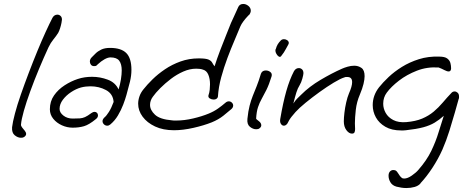

<svg xmlns="http://www.w3.org/2000/svg" viewBox="-20 -667 2399 970"><path d="M86 29Q70 29 54.5 16.5Q39 4 41 -24Q44 -50 55.5 -93.5Q67 -137 85.5 -190Q104 -243 125.5 -299.5Q147 -356 169 -409.5Q191 -463 211 -506.5Q231 -550 245 -577Q254 -593 270 -593Q279 -593 286 -586.5Q293 -580 293 -568Q293 -564 290.5 -551Q288 -538 283.5 -524Q279 -510 274 -501Q264 -485 250 -468Q236 -451 225 -428Q201 -376 177 -318.5Q153 -261 133 -206Q113 -151 100.5 -107Q88 -63 86 -37Q86 -30 92.5 -22Q99 -14 105.5 -6Q112 2 112 10Q112 18 102 25Q97 29 86 29Z M347 -22Q319 -22 292.5 -34Q266 -46 249 -67Q232 -88 232 -115Q232 -155 253 -185Q274 -215 306.5 -236Q339 -257 373 -268Q406 -279 445 -279Q486 -279 524.5 -264.5Q563 -250 579 -215Q587 -241 591 -266.5Q595 -292 595 -311Q595 -343 582.5 -360Q570 -377 538 -377Q525 -377 508 -367.5Q491 -358 475 -343Q469 -337 466.5 -335Q464 -333 455 -333Q445 -333 439.5 -340Q434 -347 434 -356Q434 -368 443 -377Q452 -386 463 -397Q474 -408 491.5 -416.5Q509 -425 536 -425Q592 -425 618 -399Q644 -373 644 -314Q644 -285 636.5 -254Q629 -223 619 -188Q613 -166 602.5 -138.5Q592 -111 576 -84Q560 -57 537 -38Q530 -32 522 -32Q512 -32 505 -39Q498 -46 498 -55Q498 -64 507 -73Q518 -82 530.5 -102Q543 -122 554 -152Q551 -193 515.5 -212Q480 -231 437 -231Q412 -231 389 -225Q364 -218 339 -201.5Q314 -185 297.5 -163Q281 -141 281 -117Q281 -98 300.5 -83Q320 -68 347 -68Q370 -68 383.5 -69Q397 -70 409.5 -75.5Q422 -81 442 -96Q451 -102 457 -102Q465 -102 470 -97Q475 -92 475 -84Q475 -73 464 -65Q430 -37 404.5 -29.5Q379 -22 347 -22Z M859 -9Q804 -9 763.5 -28Q723 -47 700.5 -77.5Q678 -108 678 -143Q678 -161 684.5 -180Q691 -199 705 -216Q723 -239 750.5 -266Q778 -293 813.5 -317Q849 -341 892 -356.5Q935 -372 984 -372Q1020 -372 1033.5 -366Q1047 -360 1052 -350.5Q1057 -341 1064 -332Q1076 -370 1092 -412Q1108 -454 1123 -491Q1138 -528 1147 -551Q1153 -564 1161.5 -582.5Q1170 -601 1176.5 -615.5Q1183 -630 1183 -630Q1190 -647 1209 -647Q1223 -647 1235 -637Q1247 -627 1247 -613Q1247 -603 1239 -592H1238Q1238 -592 1229 -582.5Q1220 -573 1209.5 -559Q1199 -545 1194 -533Q1182 -503 1164.5 -462.5Q1147 -422 1129 -374Q1111 -326 1097.5 -276.5Q1084 -227 1081 -179Q1080 -172 1074 -168Q1068 -164 1060 -164Q1049 -164 1040 -169.5Q1031 -175 1033 -185Q1038 -199 1039.5 -213.5Q1041 -228 1041 -241Q1041 -269 1032.5 -289.5Q1024 -310 1006 -315Q998 -318 989 -319Q980 -320 971 -320Q939 -320 906 -305.5Q873 -291 843.5 -268.5Q814 -246 790 -222Q766 -198 752 -178Q738 -159 738 -137Q738 -111 763 -87.5Q788 -64 849 -59Q854 -58 859 -58Q864 -58 870 -58Q911 -58 955.5 -68.5Q1000 -79 1034 -93Q1061 -104 1082 -119Q1103 -134 1119 -148Q1127 -155 1136 -155Q1145 -155 1151.5 -148.5Q1158 -142 1158 -134Q1158 -124 1149 -116Q1133 -102 1108.5 -82.5Q1084 -63 1050 -49Q1010 -33 957 -21Q904 -9 859 -9Z M1400 -383Q1395 -377 1387.5 -382Q1380 -387 1375 -397.5Q1370 -408 1372 -418H1373Q1377 -433 1383 -443Q1389 -453 1399 -463Q1405 -469 1415 -469Q1424 -469 1431.5 -463.5Q1439 -458 1439 -450Q1439 -446 1436 -441Q1433 -437 1424.5 -420Q1416 -403 1400 -383ZM1274 -14Q1258 -14 1242.5 -26.5Q1227 -39 1230 -67Q1234 -106 1241 -133Q1248 -160 1257 -182.5Q1266 -205 1276.5 -231Q1287 -257 1298 -294Q1304 -311 1323 -311Q1336 -311 1346 -303Q1356 -295 1352 -281Q1339 -239 1326 -213Q1313 -187 1302 -167.5Q1291 -148 1283.5 -125.5Q1276 -103 1274 -68Q1274 -65 1287 -55.5Q1300 -46 1300 -34Q1300 -25 1290 -18Q1285 -14 1274 -14Z M1758 8Q1743 8 1730 -9.5Q1717 -27 1717 -54Q1717 -71 1720 -97Q1723 -123 1729 -149.5Q1735 -176 1743 -195Q1759 -231 1759 -252Q1759 -278 1735 -278Q1732 -278 1728 -278Q1724 -278 1720 -276Q1700 -270 1666 -249.5Q1632 -229 1594.5 -202Q1557 -175 1524 -148Q1491 -121 1473 -101Q1448 -73 1440 -58Q1432 -43 1432 -43Q1424 -32 1414 -32Q1405 -32 1399 -41.5Q1393 -51 1396 -67Q1410 -149 1426.5 -207Q1443 -265 1465 -307Q1474 -323 1490 -323Q1499 -323 1506 -316.5Q1513 -310 1513 -297Q1513 -290 1507.5 -270Q1502 -250 1494 -237Q1484 -221 1477.5 -200.5Q1471 -180 1462 -144Q1473 -161 1481 -168.5Q1489 -176 1502 -189Q1543 -230 1599.5 -263.5Q1656 -297 1708 -320Q1719 -325 1736 -330Q1753 -335 1770 -335Q1790 -335 1806 -324Q1822 -313 1822 -282Q1822 -266 1816.5 -243Q1811 -220 1798 -189Q1782 -152 1777.5 -112Q1773 -72 1773 -44Q1773 -36 1773.5 -28.5Q1774 -21 1774 -15Q1774 -5 1771 1.5Q1768 8 1758 8Z M2033 283Q2020 283 2007.5 281Q1995 279 1983 276Q1962 270 1952.5 254Q1943 238 1943 221Q1943 207 1950 199.5Q1957 192 1967 192Q1970 192 1972.5 192.5Q1975 193 1978 194Q1985 197 1994.5 213Q2004 229 2014 234Q2017 235 2022 235Q2039 235 2060.5 220Q2082 205 2093 192Q2136 143 2159 95Q2182 47 2195.5 2Q2209 -43 2222 -82Q2200 -62 2176 -47.5Q2152 -33 2118.5 -24Q2085 -15 2031 -9Q2024 -8 2018 -8Q2012 -8 2006 -8Q1959 -8 1927 -26.5Q1895 -45 1879 -74Q1863 -103 1863 -136Q1863 -185 1895 -226Q1914 -250 1943 -277.5Q1972 -305 2010.5 -329Q2049 -353 2096.5 -368Q2144 -383 2199 -381Q2227 -381 2239.5 -371.5Q2252 -362 2255.5 -348.5Q2259 -335 2259 -321Q2258 -306 2247 -306Q2238 -306 2225 -313Q2212 -320 2196 -326Q2138 -330 2086.5 -310Q2035 -290 1995.5 -259.5Q1956 -229 1934 -199Q1916 -175 1916 -143Q1916 -119 1928.5 -96.5Q1941 -74 1967 -60.5Q1993 -47 2032 -50Q2080 -54 2113 -68Q2146 -82 2171 -103Q2196 -124 2217 -149Q2238 -174 2262 -199Q2268 -205 2277 -205Q2285 -205 2292 -198.5Q2299 -192 2299 -180Q2299 -177 2299 -173.5Q2299 -170 2297 -166Q2290 -141 2278 -98.5Q2266 -56 2250.5 -6.5Q2235 43 2215 89Q2194 136 2164.5 181Q2135 226 2104 259H2105Q2094 272 2074.5 277.5Q2055 283 2033 283Z"/></svg>

Font: Grape Nuts
Style: Regular
Weight: 400
Designer: Robert E. Leuschke
Foundry: Robert E. Leuschke
Version: Version 1.010; ttfautohint (v1.8.3)